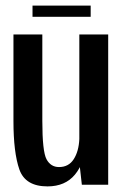

<svg xmlns="http://www.w3.org/2000/svg" viewBox="-20 -659 446 685"><path d="M131 -228Q131 -118.5 146 -90.8Q161 -63 190.5 -63Q225 -63 243 -91Q261 -119 263 -163L284.5 -146Q282.5 -78.5 247.5 -36.2Q212.5 6 149.5 6Q70.5 6 49.2 -54.2Q28 -114.5 28 -227.5V-536H131ZM263 -80V-536H366V0H272ZM96 -639H303.5V-599H96Z"/></svg>

Font: Anybody Narrow Medium
Style: Regular
Weight: 500
Width: 3
Designer: Tyler Finck
Foundry: Etcetera Type Company
Version: Version 1.000; ttfautohint (v1.8)